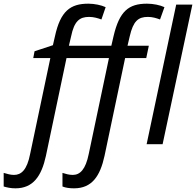

<svg xmlns="http://www.w3.org/2000/svg" viewBox="-132 -785 1067 1045"><path d="M-112 156V230C-95 235 -75 240 -48 240C48 240 94 174 118 63L230 -469H461L351 53C334 137 304 167 264 167C243 167 224 161 208 156V230C225 237 246 240 271 240C368 240 413 174 437 63L549 -469H664L678 -536H562L574 -587C593 -670 620 -693 673 -693C698 -693 720 -686 739 -679L763 -746C740 -757 703 -765 668 -765C568 -765 518 -724 486 -588L474 -536H243L255 -587C272 -670 301 -693 353 -693C378 -693 401 -686 420 -679L443 -746C420 -757 382 -765 349 -765C251 -765 197 -725 167 -587L156 -539L56 -506L49 -469H142L32 53C15 140 -16 167 -56 167C-77 167 -93 161 -112 156ZM753 0 915 -760H827L666 0Z"/></svg>

Font: BC Sans
Style: Italic
Weight: 400
Italic angle: -12°
Designer: Monotype Design Team
Designer: Province of B.C.
Foundry: Monotype Imaging Inc.
Version: Version 2.000;GOOG;noto-source:20170915:90ef993387c0